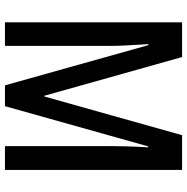

<svg xmlns="http://www.w3.org/2000/svg" viewBox="-10 -744 754 774"><g transform="rotate(90 367.0 -357.0)"><path d="M324 0 162 -578H158Q161 -528 163 -491Q165 -454 165 -431V0H70V-714H210L366 -159H369L525 -714H665V0H569V-430Q569 -455 570 -492Q571 -529 574 -577H570L408 0Z"/></g></svg>

Font: Noto Sans Ethiopic ExtraCondensed Medium
Style: Regular
Weight: 500
Width: 2
Designer: Monotype Design Team
Foundry: Monotype Imaging Inc.
Version: Version 2.102; ttfautohint (v1.8.4.7-5d5b)